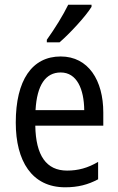

<svg xmlns="http://www.w3.org/2000/svg" viewBox="-20 -786 502 816"><path d="M369 -757V-766H270C248 -721 214 -666 179 -617V-606H233C275 -642 344 -716 369 -757ZM238 -546C116 -546 47 -445 47 -265C47 -102 115 10 257 10C311 10 354 -1 397 -24V-98C353 -72 312 -61 265 -61C177 -61 132 -125 130 -252H419V-308C419 -444 356 -546 238 -546ZM238 -478C307 -478 337 -407 338 -318H131C137 -425 174 -478 238 -478Z"/></svg>

Font: Noto Sans Lao Looped Condensed
Style: Regular
Weight: 400
Width: 3
Designer: Mark Frömberg, Ben Mitchell
Foundry: The Fontpad Ltd
Version: Version 1.002